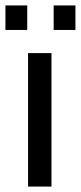

<svg xmlns="http://www.w3.org/2000/svg" viewBox="-38 -685 297 705"><path d="M151 0H65V-490H151ZM62 -575H-18V-665H62ZM239 -575H159V-665H239Z"/></svg>

Font: Gemunu Libre ExtraLight Medium
Style: Regular
Weight: 500
Version: Version 1.100